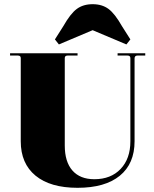

<svg xmlns="http://www.w3.org/2000/svg" viewBox="-20 -884 737 916"><path d="M261 -672 242 -696 282 -759Q316 -819 346.5 -841.5Q377 -864 422 -864Q467 -864 497.5 -841.5Q528 -819 562 -759L602 -696L583 -672L422 -740ZM350 12Q220 12 149.5 -46Q79 -104 79 -210V-607Q79 -619 65 -619H28V-630H350V-619H303Q289 -619 289 -607V-190Q289 -112 325.5 -70.5Q362 -29 430 -29Q509 -29 555.5 -78Q602 -127 602 -210V-607Q602 -619 588 -619H541V-630H673V-619H636Q622 -619 622 -605V-210Q622 -103 551.5 -45.5Q481 12 350 12Z"/></svg>

Font: Arapey Black-Display
Style: Regular
Weight: 900
Designer: Eduardo Rodriguez Tunni
Foundry: Eduardo Rodriguez Tunni
Version: Version 4.000